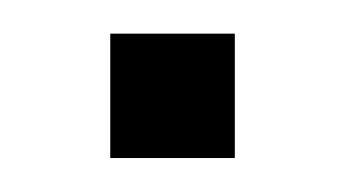

<svg xmlns="http://www.w3.org/2000/svg" viewBox="-20 -93 203 113"><path d="M44.9 0V-73.2H118.2V0Z"/></svg>

Font: News Cycle
Style: Regular
Weight: 500
Version: Version 0.5.2